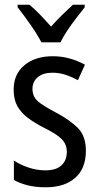

<svg xmlns="http://www.w3.org/2000/svg" viewBox="-20 -786 421 816"><path d="M345 -145Q345 -70 299.5 -30Q254 10 175 10Q131 10 97.5 1.5Q64 -7 39 -21V-104Q63 -87 99.5 -74.5Q136 -62 173 -62Q218 -62 241 -83Q264 -104 264 -141Q264 -172 243 -194Q222 -216 167 -243Q128 -263 99 -284.5Q70 -306 54 -334.5Q38 -363 38 -405Q38 -471 84 -509Q130 -547 204 -547Q242 -547 276 -537.5Q310 -528 341 -511L311 -445Q286 -459 259 -468Q232 -477 203 -477Q163 -477 140.5 -458Q118 -439 118 -408Q118 -376 140.5 -356Q163 -336 219 -307Q277 -276 311 -242Q345 -208 345 -145ZM156 -606Q139 -639 110 -680.5Q81 -722 55 -755V-766H105Q126 -749 150 -724Q174 -699 197 -673Q223 -702 243.5 -722Q264 -742 290 -766H340V-755Q324 -735 304 -709Q284 -683 266 -656Q248 -629 237 -606Z"/></svg>

Font: Noto Sans Hebrew Condensed
Style: Regular
Weight: 400
Width: 3
Designer: Monotype Design Team
Foundry: Monotype Imaging Inc.
Version: Version 2.004; ttfautohint (v1.8.4.7-5d5b)